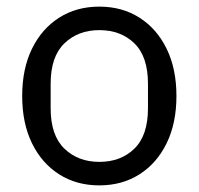

<svg xmlns="http://www.w3.org/2000/svg" viewBox="-20 -548 600 580"><path d="M280 12Q211 12 158.5 -21.5Q106 -55 76.5 -115.5Q47 -176 47 -258Q47 -340 76.5 -400.5Q106 -461 158.5 -494.5Q211 -528 280 -528Q349 -528 401.5 -494.5Q454 -461 483.5 -400.5Q513 -340 513 -258Q513 -176 483.5 -115.5Q454 -55 401.5 -21.5Q349 12 280 12ZM280 -59Q345 -59 386 -99Q427 -139 427 -221V-295Q427 -377 386 -417Q345 -457 280 -457Q216 -457 174.5 -417Q133 -377 133 -295V-221Q133 -139 174.5 -99Q216 -59 280 -59Z"/></svg>

Font: IBM Plex Sans
Style: Regular
Weight: 400
Designer: Mike Abbink, Paul van der Laan, Pieter van Rosmalen
Foundry: Bold Monday
Version: Version 3.201